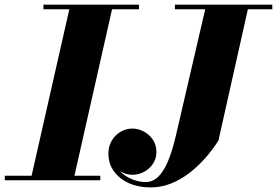

<svg xmlns="http://www.w3.org/2000/svg" viewBox="-64 -770 1182 820"><path d="M66.5 0 236.5 -750H419L249.5 0ZM-43.5 0V-19.5H364.5V0ZM121.5 -730.5V-750H529.5V-730.5ZM578.5 30.5Q527 30.5 486.5 12.2Q446 -6 422.5 -38.5Q399 -71 399 -114Q399 -146 413.8 -170.2Q428.5 -194.5 452 -207.8Q475.5 -221 501.5 -221Q525 -221 548.8 -209Q572.5 -197 588.2 -174.5Q604 -152 604 -120.5Q604 -92.5 589.2 -70.5Q574.5 -48.5 551 -36Q527.5 -23.5 501.5 -23.5Q477 -23.5 453.8 -36Q430.5 -48.5 415.2 -69.2Q400 -90 400 -114H419Q419.5 -84 432.5 -61Q445.5 -38 466.5 -23Q487.5 -8 511.8 -0.2Q536 7.5 558 7.5Q587.5 7.5 610.8 -14.2Q634 -36 652.8 -79.8Q671.5 -123.5 687 -190L817 -750H999L869 -170Q844.5 -131 813 -95.2Q781.5 -59.5 744.5 -31Q707.5 -2.5 665.8 14Q624 30.5 578.5 30.5ZM683 -730.5V-750H1099V-730.5Z"/></svg>

Font: Bodoni Moda 11pt ExtraBold
Style: Italic
Weight: 800
Italic angle: -13°
Version: Version 2.004